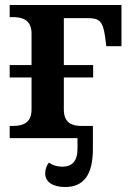

<svg xmlns="http://www.w3.org/2000/svg" viewBox="-20 -556 529 773"><path d="M237 -115V-244H355V-294H237V-483H333C379 -483 394 -472 403 -409L408 -370H469V-536H19V-487H32C66 -487 107 -479 107 -421V-294H19V-244H107V-115C107 -57 66 -49 32 -49H19V0H292V43C292 95 268 115 232 115C210 115 193 110 177 99C168 108 162 126 162 142C162 178 195 197 242 197C317 197 354 148 354 43V-49H309C275 -49 237 -57 237 -115Z"/></svg>

Font: Noto Serif Semi
Style: Regular
Weight: 600
Designer: Monotype Design Team
Foundry: Monotype Imaging Inc.
Version: Version 1.002